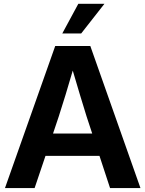

<svg xmlns="http://www.w3.org/2000/svg" viewBox="-20 -963 744 983"><path d="M5.4 0H157.2L212.9 -165H489.3L543.5 0H699.2L442.4 -727.5H262.7ZM298.8 -791.5H395.5L514.6 -943.4H380.9ZM251.5 -279.3 280.8 -366.7C303.7 -438 326.2 -510.3 352.5 -601.6C378.9 -510.3 401.4 -438 423.3 -366.7L452.1 -279.3Z"/></svg>

Font: Raveo Display Display SemiBold
Style: Regular
Weight: 600
Designer: Jakub Foglar, Rasmus Andersson (Inter)
Foundry: Jakubfoglar.com
Version: Version 1.100;Glyphs 3.2.3 (3260)